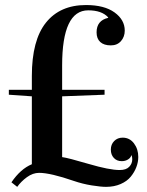

<svg xmlns="http://www.w3.org/2000/svg" viewBox="-20 -727 585 762"><path d="M395 -351.1 226.6 -344.7V-103.5Q249.5 -100.6 331.8 -76.4Q414.1 -52.2 455.1 -52.2Q480.5 -52.2 492.7 -64.9Q504.9 -77.6 504.9 -94.7Q504.9 -102.5 502.4 -110.8L501 -109.9Q498 -100.1 487.5 -93.8Q477.1 -87.4 462.9 -87.4Q443.8 -87.4 431.9 -100.1Q419.9 -112.8 419.9 -133.3Q419.9 -153.8 433.1 -167.2Q446.3 -180.7 466.8 -180.7Q494.6 -180.7 511.7 -158Q528.8 -135.3 528.8 -104Q528.8 -84 521.2 -64Q513.7 -43.9 499 -25.9Q484.4 -7.8 458.7 3.4Q433.1 14.6 400.9 14.6Q380.4 14.6 344 8.8Q307.6 2.9 273.4 -8.8Q180.2 -41 135.3 -41Q110.4 -41 86.9 -23.9Q63.5 -6.8 48.3 14.6L25.4 -3.4Q61.5 -56.6 106.4 -75.2V-344.7L15.1 -351.1V-370.6H106.4V-425.3Q106.4 -567.4 162.4 -637.2Q218.3 -707 321.3 -707Q394 -707 434.6 -677.7Q475.1 -648.4 475.1 -605.5Q475.1 -581.1 460.2 -564Q445.3 -546.9 419.9 -546.9Q392.6 -546.9 377.9 -560.3Q363.3 -573.7 363.3 -598.6Q363.3 -645.5 409.2 -656.2V-658.2Q383.8 -686 330.1 -686Q226.6 -686 226.6 -467.3V-370.6H395Z"/></svg>

Font: VidalokaRegular
Style: Regular
Weight: 400
Designer: Cyreal (www.cyreal.org)
Foundry: Cyreal (www.cyreal.org)
Version: Version 1.000